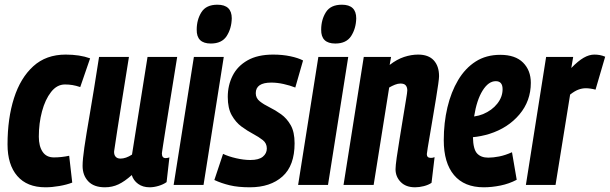

<svg xmlns="http://www.w3.org/2000/svg" viewBox="-20 -786 2592 816"><path d="M173 10Q95 10 53.5 -38Q12 -86 12 -172Q12 -283 39.5 -369Q67 -455 121.5 -504.5Q176 -554 259 -554Q319 -554 363 -538L321 -416Q303 -422 288 -424.5Q273 -427 256 -427Q222 -427 197 -395Q172 -363 158.5 -312.5Q145 -262 145 -205Q145 -165 161 -141Q177 -117 209 -117Q241 -117 274 -124L287 -10Q264 -1 232.5 4.5Q201 10 173 10Z M426 10Q379 10 355 -15.5Q331 -41 331 -81Q331 -108 338.5 -159.5Q346 -211 362 -303.5Q378 -396 401 -544H528Q510 -431 498 -356.5Q486 -282 478.5 -232.5Q471 -183 465 -143Q464 -129 471 -120.5Q478 -112 492 -112Q515 -112 541 -129L607 -544H733Q714 -427 702 -351.5Q690 -276 683 -232.5Q676 -189 673 -168.5Q670 -148 669 -142Q668 -136 668 -134Q668 -114 684 -114Q691 -114 700 -117L688 -12Q674 -2 654 4Q634 10 616 10Q587 10 567 -4.5Q547 -19 540 -42Q510 -15 483.5 -2.5Q457 10 426 10Z M904 -766Q965 -766 965 -708Q964 -665 943.5 -633Q923 -601 876 -601Q815 -601 816 -660Q816 -702 836 -734Q856 -766 904 -766ZM718 0 804 -544H931L845 0Z M891 -21 928 -132Q951 -121 983.5 -113.5Q1016 -106 1044 -106Q1080 -106 1097 -120Q1114 -134 1114 -155Q1114 -177 1097 -190.5Q1080 -204 1055.5 -217Q1031 -230 1006.5 -248Q982 -266 965 -296Q948 -326 948 -374Q948 -423 968.5 -464Q989 -505 1032 -529.5Q1075 -554 1141 -554Q1180 -554 1213.5 -547Q1247 -540 1268 -529L1235 -414Q1212 -423 1185 -429Q1158 -435 1133 -435Q1067 -435 1067 -390Q1067 -369 1084 -355.5Q1101 -342 1125.5 -330Q1150 -318 1174.5 -300.5Q1199 -283 1215.5 -254Q1232 -225 1232 -177Q1232 -82 1180.5 -36Q1129 10 1042 10Q992 10 956.5 1.5Q921 -7 891 -21Z M1433 -766Q1494 -766 1494 -708Q1493 -665 1472.5 -633Q1452 -601 1405 -601Q1344 -601 1345 -660Q1345 -702 1365 -734Q1385 -766 1433 -766ZM1247 0 1333 -544H1460L1374 0Z M1526 -544H1642L1636 -510Q1667 -534 1697.5 -544Q1728 -554 1757 -554Q1801 -554 1823.5 -529.5Q1846 -505 1846 -462Q1846 -454 1842.5 -428.5Q1839 -403 1833 -367Q1827 -331 1820.5 -292Q1814 -253 1808 -218Q1802 -183 1798 -159Q1794 -135 1794 -131Q1794 -115 1811 -115Q1814 -115 1818 -115.5Q1822 -116 1827 -118L1814 -9Q1801 0 1781.5 5Q1762 10 1744 10Q1705 10 1683 -12.5Q1661 -35 1661 -67Q1661 -81 1666 -116.5Q1671 -152 1678.5 -197Q1686 -242 1693 -286Q1700 -330 1705.5 -362Q1711 -394 1711 -402Q1711 -415 1704.5 -423Q1698 -431 1682 -431Q1671 -431 1658.5 -426Q1646 -421 1634 -414L1568 0H1440Z M2176 -22Q2144 -5 2107 2.5Q2070 10 2036 10Q1953 10 1909.5 -42Q1866 -94 1866 -190Q1866 -264 1881.5 -329.5Q1897 -395 1927 -445.5Q1957 -496 2001.5 -524.5Q2046 -553 2106 -553Q2170 -553 2203 -520Q2236 -487 2236 -434Q2236 -357 2187.5 -299.5Q2139 -242 2060 -217Q2024 -206 1990 -203Q1991 -152 2007.5 -134Q2024 -116 2055 -116Q2076 -116 2101.5 -121Q2127 -126 2156 -139ZM2087 -441Q2056 -441 2031 -401Q2006 -361 1995 -291Q2016 -294 2033 -301Q2071 -317 2093.5 -345.5Q2116 -374 2116 -407Q2116 -441 2087 -441Z M2416 -544 2408 -497Q2437 -527 2460.5 -540.5Q2484 -554 2506 -554Q2518 -554 2529 -552Q2540 -550 2552 -545L2511 -405Q2500 -408 2489 -409.5Q2478 -411 2470 -411Q2454 -411 2438 -405Q2422 -399 2403 -384L2341 0H2215L2301 -544Z"/></svg>

Font: Georama Condensed
Style: Bold Italic
Weight: 700
Width: 3
Italic angle: -9°
Designer: Jean-Baptiste Levee
Foundry: Production Type
Version: Version 1.000